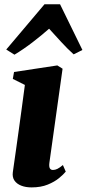

<svg xmlns="http://www.w3.org/2000/svg" viewBox="-20 -844 396 876"><path d="M124 11Q97 11 76.8 3Q56.5 -5 46 -20.2Q35.5 -35.5 38.5 -58Q40.5 -73 44.5 -100.5Q48.5 -128 53.8 -165.8Q59 -203.5 65.5 -249.8Q72 -296 79 -348.2Q86 -400.5 93.5 -456.5L38.5 -484L44 -515.5L241.5 -545.5L265.5 -530.5L205.5 -102.5Q203 -84.5 207.2 -76.5Q211.5 -68.5 221.5 -68.5Q231.5 -68.5 241.8 -73.5Q252 -78.5 267 -91L280 -61Q270 -48.5 249.5 -31.5Q229 -14.5 197.8 -1.8Q166.5 11 124 11ZM46 -594.5 8.5 -618 183 -824.5H254L356 -616L316 -596Q287.5 -621.5 259 -652.8Q230.5 -684 204 -713Q169.5 -682.5 128.5 -651Q87.5 -619.5 46 -594.5Z"/></svg>

Font: Merriweather 72pt Black
Style: Italic
Weight: 900
Italic angle: -7.8°
Version: Version 2.101